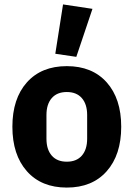

<svg xmlns="http://www.w3.org/2000/svg" viewBox="-20 -836 604 868"><path d="M398 -796 325 -579 230 -593 265 -816ZM462.5 -62Q397 12 282 12Q167 12 101.5 -62Q36 -136 36 -263Q36 -390 101.5 -463.5Q167 -537 282 -537Q397 -537 462.5 -463.5Q528 -390 528 -263Q528 -136 462.5 -62ZM374 -209V-316Q374 -365 350 -392.5Q326 -420 282 -420Q238 -420 214 -392.5Q190 -365 190 -316V-209Q190 -160 214 -132.5Q238 -105 282 -105Q326 -105 350 -132.5Q374 -160 374 -209Z"/></svg>

Font: Aneliza
Style: Bold
Weight: 700
Designer: Mike Abbink, Paul van der Laan, Pieter van Rosmalen
Foundry: Bold Monday
Version: Version 3.0